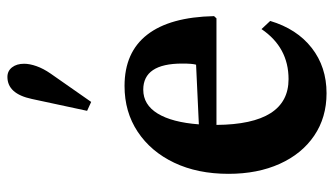

<svg xmlns="http://www.w3.org/2000/svg" viewBox="-212 -678 901 518"><g transform="rotate(-90 239.0 -419.5)"><path d="M246 10.5Q180.5 10.5 131.5 -22.8Q82.5 -56 55.5 -115.8Q28.5 -175.5 28.5 -254Q28.5 -337.5 58.5 -400.5Q88.5 -463.5 142 -499Q195.5 -534.5 265.5 -534.5Q356.5 -534.5 404 -473.2Q451.5 -412 454 -293L448 -286.5H160.5Q162 -92 284 -92Q369.5 -92 419 -165L441 -141.5Q419.5 -69.5 368.2 -29.5Q317 10.5 246 10.5ZM255.5 -484Q215 -484 191.2 -445.2Q167.5 -406.5 162 -334L323 -341.5Q326 -351.5 326 -379Q326 -484 255.5 -484ZM222.5 -624.5 198.5 -635.5 230.5 -784.5Q244.5 -850.5 290 -850.5Q306 -850.5 315.8 -838Q325.5 -825.5 325.5 -805.5Q325.5 -790.5 319 -772Q312.5 -753.5 299 -734Z"/></g></svg>

Font: Libre Caslon Condensed
Style: Bold
Weight: 700
Designer: Pablo Impallari, Rodrigo Fuenzalida, Katja Schimmel, Ertekin Erdin
Foundry: Pablo Impallari, Rodrigo Fuenzalida
Version: Version 2.000; ttfautohint (v1.8.4.7-5d5b);gftools[0.9.33]